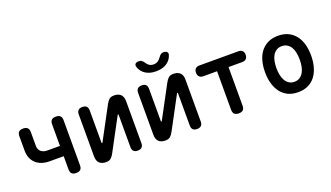

<svg xmlns="http://www.w3.org/2000/svg" viewBox="-71 -1300 3142 1824"><g transform="rotate(-20 1500.0 -387.5)"><path d="M455 10Q426 10 411.5 -4Q397 -18 397 -48V-181H257Q168 -181 117 -228.5Q66 -276 66 -359V-502Q66 -532 80 -546Q94 -560 124 -560Q153 -560 167.5 -546Q182 -532 182 -502V-363Q182 -327 205.5 -306Q229 -285 272 -285H397V-502Q397 -532 411 -546Q425 -560 455 -560Q484 -560 498.5 -546Q513 -532 513 -502V-48Q513 -18 499 -4Q485 10 455 10Z M667 -82V-504Q667 -532 681 -546Q695 -560 723 -560Q751 -560 764.5 -546Q778 -532 778 -504V-178Q780 -172 782 -172Q784 -172 785 -174L788 -178L961 -501Q975 -528 992.5 -544Q1010 -560 1041 -560Q1087 -560 1110 -537Q1133 -514 1133 -468V-46Q1133 -18 1119 -4Q1105 10 1077 10Q1049 10 1035.5 -4Q1022 -18 1022 -46V-372Q1020 -378 1018 -378Q1016 -378 1015 -377L1012 -372L839 -49Q825 -22 807.5 -6Q790 10 759 10Q713 10 690 -13Q667 -36 667 -82Z M1267 -82V-504Q1267 -532 1281 -546Q1295 -560 1323 -560Q1351 -560 1364.5 -546Q1378 -532 1378 -504V-178Q1380 -172 1382 -172Q1384 -172 1385 -174L1388 -178L1561 -501Q1575 -528 1592.5 -544Q1610 -560 1641 -560Q1687 -560 1710 -537Q1733 -514 1733 -468V-46Q1733 -18 1719 -4Q1705 10 1677 10Q1649 10 1635.5 -4Q1622 -18 1622 -46V-372Q1620 -378 1618 -378Q1616 -378 1615 -377L1612 -372L1439 -49Q1425 -22 1407.5 -6Q1390 10 1359 10Q1313 10 1290 -13Q1267 -36 1267 -82ZM1336 -741Q1329 -761 1339.5 -773Q1350 -785 1374 -785Q1384 -785 1392 -782.5Q1400 -780 1405 -775Q1417 -767 1424.5 -754.5Q1432 -742 1443 -731Q1464 -708 1499 -708Q1534 -708 1556 -731Q1567 -741 1575 -753Q1583 -765 1592 -773Q1599 -779 1606.5 -782Q1614 -785 1625 -785Q1649 -785 1660 -773Q1671 -761 1664 -741Q1653 -705 1624 -679Q1577 -638 1500 -638Q1423 -638 1376 -679Q1347 -705 1336 -741Z M2042 -441H1903Q1877 -441 1863 -455.5Q1849 -470 1849 -496Q1849 -522 1863 -536Q1877 -550 1903 -550H2297Q2323 -550 2337 -536Q2351 -522 2351 -496Q2351 -470 2337 -455.5Q2323 -441 2297 -441H2158V-52Q2158 -22 2144 -8Q2130 6 2100 6Q2071 6 2056.5 -8Q2042 -22 2042 -52Z M2700 10Q2640 10 2596.5 -12Q2553 -34 2524 -73Q2495 -112 2481 -164Q2467 -216 2467 -276Q2467 -335 2480.5 -387Q2494 -439 2523 -477.5Q2552 -516 2596 -538Q2640 -560 2700 -560Q2760 -560 2804 -538Q2848 -516 2877 -477.5Q2906 -439 2919.5 -387.5Q2933 -336 2933 -276Q2933 -216 2919 -164Q2905 -112 2876.5 -73Q2848 -34 2804 -12Q2760 10 2700 10ZM2700 -95Q2730 -95 2752.5 -109Q2775 -123 2789.5 -147Q2804 -171 2811 -204Q2818 -237 2818 -276Q2818 -314 2811.5 -347Q2805 -380 2790.5 -403.5Q2776 -427 2753.5 -441Q2731 -455 2700 -455Q2669 -455 2646.5 -441Q2624 -427 2609.5 -403Q2595 -379 2588.5 -346Q2582 -313 2582 -275Q2582 -237 2589 -204Q2596 -171 2610.5 -147Q2625 -123 2647.5 -109Q2670 -95 2700 -95Z"/></g></svg>

Font: Maple Mono SemiBold
Style: Regular
Weight: 600
Monospace: yes
Designer: subframe7536
Version: Version 7.000